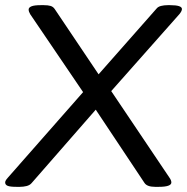

<svg xmlns="http://www.w3.org/2000/svg" viewBox="-32 -722 725 744"><path d="M32 2Q7 2 -2.5 -2Q-12 -6 -12 -15Q-12 -22 -2 -33L290 -365L85 -667Q79 -677 79 -685Q79 -693 90 -697.5Q101 -702 126 -702H138Q154 -702 164 -699Q174 -696 180 -687L350 -434L574 -688Q580 -696 592 -699Q604 -702 618 -702H627Q673 -702 673 -687Q673 -679 663 -667L399 -369L625 -33Q632 -23 632 -15Q632 2 583 2H569Q538 2 528 -13L339 -297L90 -12Q83 -4 70.5 -1Q58 2 45 2Z"/></svg>

Font: Asap Semi Expanded Semi Expanded Regular
Style: Italic
Weight: 400
Width: 6
Italic angle: -6°
Designer: Pablo Cosgaya
Foundry: Omnibus-Type
Version: Version 3.001; ttfautohint (v1.8.4.7-5d5b)